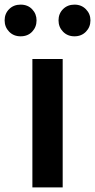

<svg xmlns="http://www.w3.org/2000/svg" viewBox="-57 -810 411 830"><path d="M83 0V-555H214V0ZM32 -653Q2 -653 -17.5 -673Q-37 -693 -37 -722Q-37 -751 -17.5 -770.5Q2 -790 32 -790Q63 -790 82 -770Q101 -750 101 -722Q101 -693 82 -673Q63 -653 32 -653ZM265 -653Q235 -653 215.5 -673Q196 -693 196 -722Q196 -751 215.5 -770.5Q235 -790 265 -790Q295 -790 314.5 -770Q334 -750 334 -722Q334 -693 314.5 -673Q295 -653 265 -653Z"/></svg>

Font: Noto Sans JP Thin SemiBold
Style: Regular
Weight: 600
Version: Version 2.004-H2;hotconv 1.0.118;makeotfexe 2.5.65603